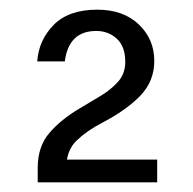

<svg xmlns="http://www.w3.org/2000/svg" viewBox="-20 -729 399 397"><path d="M58 -352V-382Q58 -426 82 -454Q106 -482 145 -505Q167 -518 188.5 -531Q210 -544 224.5 -560.5Q239 -577 239 -601Q239 -633 221.5 -649Q204 -665 179 -665Q122 -665 114 -602H57Q60 -646 91 -677.5Q122 -709 181 -709Q235 -709 267 -678.5Q299 -648 299 -603Q299 -561 270 -531Q241 -501 191 -475Q160 -459 138.5 -438.5Q117 -418 117 -381L106 -399H305V-352Z"/></svg>

Font: Host Grotesk Light
Style: Regular
Weight: 300
Designer: Doukan Karapınar
Foundry: Element Type
Version: Version 1.003